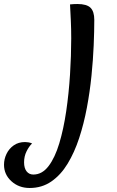

<svg xmlns="http://www.w3.org/2000/svg" viewBox="-233 -603 584 957"><path d="M-85 334Q-139 334 -176 300.5Q-213 267 -213 218Q-213 190 -200.5 164Q-188 138 -164.5 121.5Q-141 105 -108 105Q-101 105 -91.5 106.5Q-82 108 -73 112Q-88 126 -100.5 151Q-113 176 -113 206Q-113 235 -100.5 251Q-88 267 -67 267Q-23 267 9 225Q41 183 62.5 111.5Q84 40 97 -48.5Q110 -137 116 -231.5Q122 -326 122 -412Q122 -459 120 -501.5Q118 -544 116 -581Q123 -582 134 -582.5Q145 -583 153 -583Q199 -583 218 -564.5Q237 -546 237 -504Q237 -449 234 -377Q231 -305 223 -225.5Q215 -146 200 -66Q185 14 161.5 85.5Q138 157 104 213Q70 269 23 301.5Q-24 334 -85 334Z"/></svg>

Font: Merienda Medium
Style: Regular
Weight: 500
Designer: Eduardo Rodriguez Tunni
Foundry: Eduardo Rodriguez Tunni
Version: Version 2.001; ttfautohint (v1.8.4.7-5d5b)